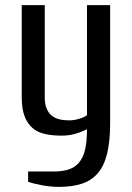

<svg xmlns="http://www.w3.org/2000/svg" viewBox="-20 -520 515 750"><path d="M64.9 -140.1V-500H154.8V-140.1Q154.8 -114.3 161.9 -96.7Q168.9 -79.1 181.9 -68.6Q194.8 -58.1 211.9 -54Q229 -49.8 250 -49.8Q269 -49.8 289.1 -55.9Q309.1 -62 319.8 -69.8V-500H410.2V-40Q410.2 30.8 398.7 78.9Q387.2 127 362.5 156Q337.9 185.1 300 197.5Q262.2 210 210 210Q180.2 210 146.5 204.1Q112.8 198.2 89.8 189.9V149.9H189.9Q224.1 149.9 248.5 141.8Q272.9 133.8 289.1 114.5Q305.2 95.2 312.5 63.7Q319.8 32.2 319.8 -15.1Q296.9 -3.9 273.4 2.9Q250 9.8 220.2 9.8Q184.1 9.8 155.5 3.4Q127 -2.9 106.9 -20Q86.9 -37.1 75.9 -66.2Q64.9 -95.2 64.9 -140.1Z"/></svg>

Font: 
Style: .
Weight: 400
Designer: Jovanny Lemonad
Foundry: Jovanny Lemonad
Version: Version 1.002